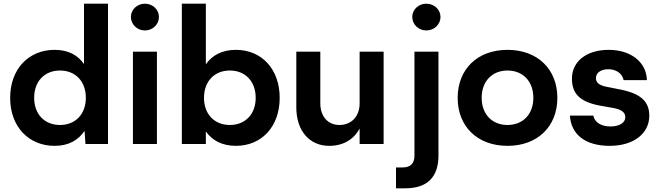

<svg xmlns="http://www.w3.org/2000/svg" viewBox="-20 -780 3570 1040"><path d="M443 0H565V-760H435V-433C402 -481 350 -510 276 -510C135 -510 35 -406 35 -250C35 -94 135 10 276 10C352 10 404 -21 438 -71ZM305 -103C221 -103 165 -162 165 -250C165 -339 221 -398 305 -398C389 -398 445 -339 445 -250C445 -162 389 -103 305 -103Z M700 -500V0H830V-500ZM765 -760C723 -760 689 -728 689 -688C689 -648 723 -615 765 -615C807 -615 841 -648 841 -688C841 -728 807 -760 765 -760Z M1095 -760H965V0H1095V-68C1129 -20 1182 10 1258 10C1397 10 1495 -94 1495 -250C1495 -406 1397 -510 1258 -510C1182 -510 1129 -480 1095 -432ZM1225 -103C1141 -103 1085 -162 1085 -250C1085 -339 1141 -398 1225 -398C1309 -398 1365 -339 1365 -250C1365 -162 1309 -103 1225 -103Z M1715 -220V-500H1585V-198C1585 -72 1656 10 1763 10C1839 10 1896 -24 1928 -84V0H2058V-500H1928V-220C1928 -150 1884 -103 1818 -103C1756 -103 1715 -150 1715 -220Z M2125 240H2175C2297 240 2355 177 2355 62V-500H2225V62C2225 106 2204 127 2160 127H2125ZM2289 -615C2332 -615 2366 -648 2366 -688C2366 -728 2332 -760 2289 -760C2247 -760 2213 -728 2213 -688C2213 -648 2247 -615 2289 -615Z M2729 -510C2567 -510 2459 -406 2459 -250C2459 -94 2567 10 2729 10C2891 10 2999 -94 2999 -250C2999 -406 2891 -510 2729 -510ZM2729 -103C2645 -103 2589 -162 2589 -250C2589 -339 2645 -398 2729 -398C2813 -398 2869 -339 2869 -250C2869 -162 2813 -103 2729 -103Z M3277 -510C3158 -510 3078 -448 3078 -354C3078 -271 3123 -228 3229 -208L3303 -195C3348 -186 3367 -171 3367 -145C3367 -115 3335 -95 3287 -95C3242 -95 3202 -113 3194 -154H3067C3073 -54 3147 10 3283 10C3411 10 3497 -56 3497 -153C3497 -231 3450 -273 3341 -295L3265 -310C3226 -318 3208 -332 3208 -357C3208 -386 3235 -405 3275 -405C3314 -405 3350 -385 3358 -346H3484C3482 -441 3400 -510 3277 -510Z"/></svg>

Font: Goli SemiBold
Style: Regular
Weight: 600
Designer: jaikishan Patel
Foundry: MagicType
Version: Version 1.000;Glyphs 3.2 (3242)